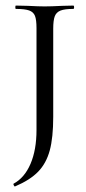

<svg xmlns="http://www.w3.org/2000/svg" viewBox="-20 -488 308 689"><path d="M37 -456Q35 -456 35 -462Q35 -468 37 -468L81 -467Q119 -465 140 -465Q164 -465 202 -467L243 -468Q246 -468 246 -462Q246 -456 243 -456Q212 -456 197 -450Q182 -444 176.5 -429.5Q171 -415 171 -385V-69Q171 6 158.5 52Q146 98 117 128Q88 158 34 181Q32 182 29.5 177Q27 172 29 171Q68 150 89.5 100Q111 50 111 -22V-387Q111 -417 105.5 -431Q100 -445 84.5 -450.5Q69 -456 37 -456Z"/></svg>

Font: Cormorant Unicase
Style: Regular
Weight: 400
Designer: Christian Thalmann (Catharsis Fonts)
Foundry: Catharsis Fonts
Version: Version 4.000